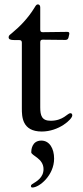

<svg xmlns="http://www.w3.org/2000/svg" viewBox="-20 -575 368 856"><path d="M166.2 11.4C242.5 11.4 302.2 -43.3 302.2 -60.4C302.2 -67.1 299.4 -70.3 293.3 -70.3C281.2 -70.3 262.1 -36.9 206.7 -36.6C166.2 -36.2 159.4 -60 159.4 -96.6V-387.1C159.8 -395.2 162.6 -398.1 170.8 -398.1L271.7 -397C279.8 -397.4 283.4 -400.2 285.5 -408L288.7 -422.2C290.1 -430 287.6 -432.9 279.5 -432.9L170.8 -431.5C162.6 -431.5 159.8 -434.3 159.4 -442.5V-541.9C159.4 -550.4 155.5 -555.4 148.8 -555.4C142.4 -555.4 139.2 -549.7 134.2 -541.5C105.1 -493.6 68.2 -456.3 33.4 -427.6C24.9 -420.5 18.5 -417.3 18.5 -409.1C18.5 -399.9 25.6 -396.3 45.5 -396.3H66.1C74.2 -396 77.1 -393.1 77.4 -384.9V-92.3C77.4 -56.1 77.8 11.4 166.2 11.4ZM117.9 254.3C117.9 257.8 119.3 261 124.3 261C155.2 261 221.2 207 221.2 132.1C221.2 86.6 200.3 51.8 164.4 51.8C121.1 51.8 119.3 95.5 119.3 103.7C119.3 119 174 130.7 174 179C174 217.3 142.8 234 123.2 246.1C120.4 248.2 117.9 250.7 117.9 254.3Z"/></svg>

Font: Margiela Serif Text
Style: Regular
Weight: 400
Designer: Andreas Faust, Stefan Endress
Version: Version 1.002;FEAKit 1.0